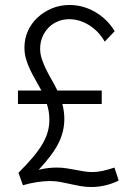

<svg xmlns="http://www.w3.org/2000/svg" viewBox="-20 -735 539 770"><path d="M52 -372H146Q135 -393 123 -413.5Q111 -434 101 -455Q91 -476 84.5 -498Q78 -520 78 -544Q78 -580 92 -611Q106 -642 131 -665Q156 -688 188.5 -701.5Q221 -715 259 -715Q313 -715 361.5 -687Q410 -659 440 -610L400 -568Q376 -610 337.5 -634Q299 -658 257 -658Q233 -658 211.5 -649Q190 -640 174.5 -624Q159 -608 150 -586.5Q141 -565 141 -540Q141 -518 148 -497.5Q155 -477 165 -456.5Q175 -436 187 -415.5Q199 -395 210 -372H388V-318H230Q238 -288 238 -258Q238 -208 215 -161.5Q192 -115 135 -54Q171 -63 208 -63Q229 -63 247 -60Q265 -57 282 -54Q299 -51 315.5 -48Q332 -45 350 -45Q370 -45 391 -49.5Q412 -54 439 -63L456 -11Q430 2 402 8.5Q374 15 347 15Q324 15 304 11.5Q284 8 264 3.5Q244 -1 223.5 -5Q203 -9 180 -9Q157 -9 127.5 -4.5Q98 0 72 8L54 -42Q88 -76 112 -104.5Q136 -133 150.5 -158Q165 -183 171.5 -206.5Q178 -230 178 -254Q178 -271 175.5 -287Q173 -303 168 -318H52Z"/></svg>

Font: Boldmen
Style: Regular
Weight: 400
Designer: Matt McInerney, Pablo Impallari, Rodrigo Fuenzalida
Foundry: LIVING CONCEPT
Version: Version 1.000